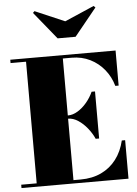

<svg xmlns="http://www.w3.org/2000/svg" viewBox="-65 -1069 799 1118"><g transform="rotate(-5 334.5 -510.0)"><path d="M14.5 0V-19.5H105V-730.5H14.5V-750H630V-545H610.5Q595.5 -598.5 561.5 -640.5Q527.5 -682.5 479 -706.5Q430.5 -730.5 372 -730.5H320V-19.5H362Q430 -19.5 482.8 -44.5Q535.5 -69.5 570.5 -115.5Q605.5 -161.5 620.5 -225H640V0ZM470 -248Q455 -281.5 431 -311.2Q407 -341 378.2 -359.8Q349.5 -378.5 321.5 -378.5H293V-397.5H321.5Q349.5 -397.5 378 -414.8Q406.5 -432 430.8 -460.8Q455 -489.5 470 -523H490V-248ZM300 -850 170 -1010 179.5 -1019.5 353 -945 525 -1019.5 535 -1010 405 -850Z"/></g></svg>

Font: Bodoni Moda 11pt Black
Style: Regular
Weight: 900
Designer: Owen Earl
Foundry: indestructible type
Version: Version 2.004